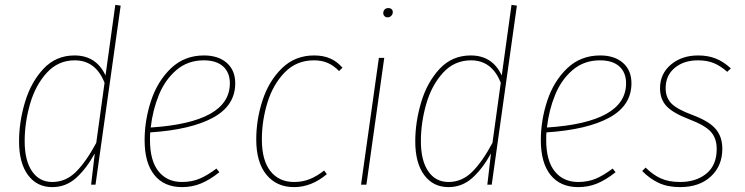

<svg xmlns="http://www.w3.org/2000/svg" viewBox="-20 -756 3051 786"><path d="M474 -733 371 0H353L368 -128Q334 -66 292 -28Q250 10 194 10Q131 10 94.5 -39.5Q58 -89 58 -177Q58 -257 82.5 -338.5Q107 -420 158 -474.5Q209 -529 285 -529Q374 -529 412 -447L452 -736ZM81 -178Q81 -99 111 -55Q141 -11 194 -11Q249 -11 290.5 -52Q332 -93 374 -171L408 -417Q372 -509 286 -509Q218 -509 171.5 -458Q125 -407 103 -330.5Q81 -254 81 -178Z M595 -214Q594 -204 594 -183Q594 -98 629 -54.5Q664 -11 725 -11Q765 -11 797 -24.5Q829 -38 866 -66L878 -51Q839 -20 803 -5Q767 10 725 10Q652 10 612 -39.5Q572 -89 572 -182Q572 -264 598.5 -344Q625 -424 680 -476.5Q735 -529 815 -529Q874 -529 908.5 -498.5Q943 -468 943 -415Q943 -324 852.5 -274.5Q762 -225 595 -214ZM597 -234Q921 -255 921 -415Q921 -459 893.5 -484Q866 -509 814 -509Q749 -509 702.5 -469.5Q656 -430 630.5 -367.5Q605 -305 597 -234Z M1382 -479 1368 -465Q1347 -487 1322.5 -498Q1298 -509 1265 -509Q1194 -509 1146 -460Q1098 -411 1075 -336.5Q1052 -262 1052 -185Q1052 -100 1087 -55.5Q1122 -11 1184 -11Q1219 -11 1248.5 -23Q1278 -35 1307 -58L1318 -43Q1255 10 1184 10Q1112 10 1070.5 -41Q1029 -92 1029 -185Q1029 -267 1055 -346Q1081 -425 1134.5 -477Q1188 -529 1266 -529Q1303 -529 1331 -517Q1359 -505 1382 -479Z M1553 -519 1480 0H1458L1531 -519ZM1549 -702Q1549 -711 1554.5 -717Q1560 -723 1570 -723Q1578 -723 1583 -718.5Q1588 -714 1588 -706Q1588 -698 1582 -691.5Q1576 -685 1566 -685Q1559 -685 1554 -690Q1549 -695 1549 -702Z M2096 -733 1993 0H1975L1990 -128Q1956 -66 1914 -28Q1872 10 1816 10Q1753 10 1716.5 -39.5Q1680 -89 1680 -177Q1680 -257 1704.5 -338.5Q1729 -420 1780 -474.5Q1831 -529 1907 -529Q1996 -529 2034 -447L2074 -736ZM1703 -178Q1703 -99 1733 -55Q1763 -11 1816 -11Q1871 -11 1912.5 -52Q1954 -93 1996 -171L2030 -417Q1994 -509 1908 -509Q1840 -509 1793.5 -458Q1747 -407 1725 -330.5Q1703 -254 1703 -178Z M2217 -214Q2216 -204 2216 -183Q2216 -98 2251 -54.5Q2286 -11 2347 -11Q2387 -11 2419 -24.5Q2451 -38 2488 -66L2500 -51Q2461 -20 2425 -5Q2389 10 2347 10Q2274 10 2234 -39.5Q2194 -89 2194 -182Q2194 -264 2220.5 -344Q2247 -424 2302 -476.5Q2357 -529 2437 -529Q2496 -529 2530.5 -498.5Q2565 -468 2565 -415Q2565 -324 2474.5 -274.5Q2384 -225 2217 -214ZM2219 -234Q2543 -255 2543 -415Q2543 -459 2515.5 -484Q2488 -509 2436 -509Q2371 -509 2324.5 -469.5Q2278 -430 2252.5 -367.5Q2227 -305 2219 -234Z M2972 -476 2957 -462Q2930 -486 2902.5 -497.5Q2875 -509 2837 -509Q2779 -509 2742 -478Q2705 -447 2705 -395Q2705 -357 2728 -333Q2751 -309 2813 -286Q2881 -261 2909 -229Q2937 -197 2937 -147Q2937 -77 2890 -33.5Q2843 10 2764 10Q2713 10 2676 -7.5Q2639 -25 2609 -56L2623 -70Q2652 -41 2684.5 -26Q2717 -11 2764 -11Q2830 -11 2872 -45.5Q2914 -80 2914 -146Q2914 -190 2890 -216.5Q2866 -243 2803 -267Q2735 -293 2708.5 -321.5Q2682 -350 2682 -395Q2682 -454 2726.5 -491.5Q2771 -529 2838 -529Q2879 -529 2911 -516Q2943 -503 2972 -476Z"/></svg>

Font: Fira Sans Condensed Thin
Style: Italic
Weight: 250
Width: 3
Italic angle: -8°
Designer: Carrois Corporate & Edenspiekermann AG
Foundry: Carrois Corporate GbR & Edenspiekermann AG
Version: Version 4.203